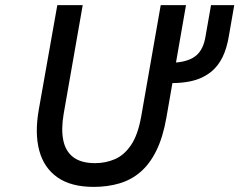

<svg xmlns="http://www.w3.org/2000/svg" viewBox="-20 -720 938 752"><path d="M347 12Q258.5 12 205.2 -25.2Q152 -62.5 133.8 -130.2Q115.5 -198 132 -291L204.5 -700H304L229.5 -275Q219 -214.5 227.8 -171Q236.5 -127.5 267.2 -104.2Q298 -81 352.5 -81Q393.5 -81 429.8 -96.5Q466 -112 493 -151.5Q520 -191 533 -263.5L609.5 -700H708.5L631.5 -258Q618 -182 592.5 -130.2Q567 -78.5 530.8 -47Q494.5 -15.5 448 -1.8Q401.5 12 347 12ZM654.5 -394.5 668 -475Q722 -479.5 749.5 -503.5Q777 -527.5 785 -577.5L806.5 -700H897.5L876.5 -579.5Q868.5 -531 852 -497Q835.5 -463 809 -440.5Q792 -426.5 770.5 -416.2Q749 -406 720.5 -400.5Q692 -395 654.5 -394.5Z"/></svg>

Font: Overpass Medium
Style: Italic
Weight: 500
Italic angle: -10°
Designer: Delve Withrington, Dave Bailey, Thomas Jockin
Foundry: Delve Fonts LLC
Version: Version 4.000